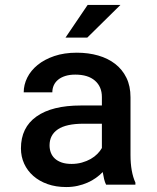

<svg xmlns="http://www.w3.org/2000/svg" viewBox="-20 -753 640 783"><path d="M412.6 0Q407.7 -9.8 404.5 -22.9Q401.4 -36.1 398.9 -51.3Q386.7 -38.6 371.3 -27.6Q356 -16.6 337.2 -8.3Q318.4 0 296.6 4.9Q274.9 9.8 250 9.8Q208 9.8 174.1 -2.2Q140.1 -14.2 116 -35.4Q91.8 -56.6 78.6 -85.4Q65.4 -114.3 65.4 -147.9Q65.4 -232.9 128.7 -277.8Q191.9 -322.8 310.1 -322.8H395.5V-357.4Q395.5 -399.4 367.2 -424.1Q338.9 -448.7 287.1 -448.7Q263.7 -448.7 246.1 -443.1Q228.5 -437.5 216.8 -427.7Q205.1 -418 199.2 -404.8Q193.4 -391.6 193.4 -376.5H76.7Q76.7 -407.2 91.1 -436.3Q105.5 -465.3 133.3 -488Q161.1 -510.7 201.4 -524.4Q241.7 -538.1 293.5 -538.1Q340.3 -538.1 380.4 -526.6Q420.4 -515.1 449.7 -492.4Q479 -469.7 495.6 -435.8Q512.2 -401.9 512.2 -356.4V-121.1Q512.2 -86.4 517.3 -57.9Q522.5 -29.3 532.2 -8.3V0ZM272 -84.5Q294.4 -84.5 314.2 -90.1Q334 -95.7 349.9 -104.7Q365.7 -113.8 377.2 -125.5Q388.7 -137.2 395.5 -149.4V-248.5H321.3Q250 -248.5 216.1 -225.6Q182.1 -202.6 182.1 -160.2Q182.1 -144 187.5 -130.1Q192.9 -116.2 203.9 -106.2Q214.8 -96.2 231.7 -90.3Q248.5 -84.5 272 -84.5ZM337.4 -732.9H471.2L335.9 -599.6H247.1Z"/></svg>

Font: Roboto Mono
Style: Regular
Weight: 500
Designer: Google
Version: Version 2.000986; 2015; ttfautohint (v1.3)